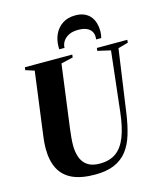

<svg xmlns="http://www.w3.org/2000/svg" viewBox="-139 -1074 1006 1186"><g transform="rotate(-15 364.0 -481.0)"><path d="M661.5 -707 604.5 -305.5Q594 -232 576.2 -173.5Q558.5 -115 527 -74.2Q495.5 -33.5 445.5 -11.8Q395.5 10 321.5 10Q231.5 10 175.2 -16.8Q119 -43.5 92.8 -95.8Q66.5 -148 66.5 -224.5Q66.5 -243 68 -262.5Q69.5 -282 72.5 -303L126 -707L70 -725L72.5 -743H375.5L373.5 -725L297 -707L243.5 -304Q240 -276 237.5 -249.5Q235 -223 235 -199Q235 -158.5 246.5 -124.2Q258 -90 287 -69Q316 -48 367 -48Q429.5 -48 470.5 -77.2Q511.5 -106.5 535.5 -167.8Q559.5 -229 570 -323.5L613.5 -706L530.5 -725L533 -743H727.5L726 -725ZM456 -972Q491.5 -972 515.5 -960.2Q539.5 -948.5 553.8 -929.5Q568 -910.5 574.2 -887.2Q580.5 -864 580.5 -841Q580.5 -826.5 578.8 -815Q577 -803.5 575 -795H542Q542.5 -798 542.8 -802.5Q543 -807 543 -813.5Q543 -832 533.2 -847.2Q523.5 -862.5 503 -871.8Q482.5 -881 449 -881Q414.5 -881 390.5 -869.2Q366.5 -857.5 353.5 -838Q340.5 -818.5 340 -795H306.5Q306.5 -799.5 306.2 -803.2Q306 -807 306 -812Q306 -855.5 323.2 -891.8Q340.5 -928 373.8 -950Q407 -972 456 -972Z"/></g></svg>

Font: Merriweather 144pt ExtraBold
Style: Italic
Weight: 800
Italic angle: -7.8°
Version: Version 2.101